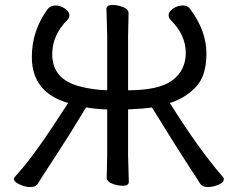

<svg xmlns="http://www.w3.org/2000/svg" viewBox="-20 -731 953 772"><path d="M816 21Q794 21 785 8Q775 -9 739.5 -62.5Q704 -116 591 -299Q561 -294 495 -291V-106L498 0Q498 16 473 16Q453 16 431 7.5Q409 -1 409 -18L411 -107V-291Q379 -291 326 -299Q261 -191 202 -101Q143 -11 135.5 2Q128 15 120 18Q112 21 98 21Q83 21 59.5 11Q36 1 36 -12Q36 -17 60 -43Q126 -117 254 -317Q108 -359 108 -502Q108 -608 172 -695Q183 -709 204 -709Q223 -709 241 -696.5Q259 -684 259 -671Q259 -659 251 -651Q190 -590 190 -513Q190 -413 299 -384Q351 -370 411 -368V-589L408 -695Q408 -711 433 -711Q453 -711 475 -702.5Q497 -694 497 -677L495 -588V-368Q619 -368 673 -408Q727 -448 727 -519Q727 -590 666 -651Q658 -659 658 -671Q658 -684 676 -696.5Q694 -709 715 -709Q736 -709 745 -694Q810 -607 810 -516Q810 -424 766 -379.5Q722 -335 663 -317Q777 -134 875 -21Q880 -16 880 -11Q880 3 858 12Q836 21 816 21Z"/></svg>

Font: LXGW WenKai Lite
Style: Bold
Weight: 700
Designer: LXGW / Fontworks Inc.
Foundry: LXGW / Fontworks Inc.
Version: Version 1.330;April 28, 2024